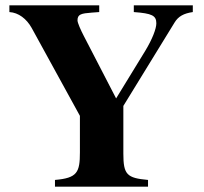

<svg xmlns="http://www.w3.org/2000/svg" viewBox="-20 -696 762 716"><path d="M699 -676H479V-651C547 -646 563 -638 563 -609C563 -589 548 -550 522 -507L413 -329L293 -561C281 -584 269 -611 269 -620C269 -643 283 -646 323 -649L350 -651V-676H15V-651C49 -649 79 -626 98 -592L278 -264V-128C278 -53 268 -32 185 -25V0H532V-25C453 -32 440 -45 440 -123V-301L631 -612C645 -635 665 -646 699 -651Z"/></svg>

Font: XITS Math
Style: Bold
Weight: 700
Designer: MicroPress Inc., with final additions and corrections provided by Coen Hoffman, Elsevier (retired)
Version: Version 1.302